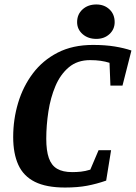

<svg xmlns="http://www.w3.org/2000/svg" viewBox="-20 -829 608 859"><path d="M271 10Q187 10 136 -15.5Q85 -41 62 -91.5Q39 -142 39 -216Q39 -295 61 -368.5Q83 -442 127 -500.5Q171 -559 238 -593.5Q305 -628 396 -628Q451 -628 493.5 -621Q536 -614 568 -603L528 -446H474L470 -548Q451 -554 430 -557Q409 -560 383 -560Q326 -560 288 -528Q250 -496 228 -444Q206 -392 196.5 -330Q187 -268 187 -208Q187 -155 198.5 -122Q210 -89 235.5 -74Q261 -59 303 -59Q323 -59 342 -61Q361 -63 384 -70L421 -157H477L455 -21Q412 -6 369.5 2Q327 10 271 10ZM411 -655Q373.7 -655 349.4 -676.5Q325 -698 325 -730Q325 -765 349.4 -787Q373.7 -809 411 -809Q446.5 -809 469.8 -787Q493 -765 493 -730Q493 -698 469.8 -676.5Q446.5 -655 411 -655Z"/></svg>

Font: Manuale
Style: Italic
Weight: 400
Italic angle: -11°
Designer: Eduardo Tunni / Pablo Cosgaya
Foundry: Eduardo Tunni / Pablo Cosgaya
Version: Version 1.002